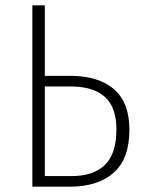

<svg xmlns="http://www.w3.org/2000/svg" viewBox="-20 -704 543 724"><path d="M468 -215Q468 -105 408.5 -52.5Q349 0 243 0H102V-684H149V-418H244Q352 -418 410 -367.5Q468 -317 468 -215ZM419 -216Q419 -300 375 -339Q331 -378 246 -378H149V-40H250Q332 -40 375.5 -82Q419 -124 419 -216Z"/></svg>

Font: Fira Sans Condensed ExtraLight
Style: Regular
Weight: 275
Width: 3
Designer: Carrois Corporate & Edenspiekermann AG
Foundry: Carrois Corporate GbR & Edenspiekermann AG
Version: Version 4.203